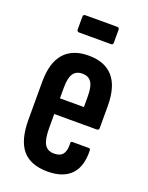

<svg xmlns="http://www.w3.org/2000/svg" viewBox="-127 -712 602 783"><g transform="rotate(20 174.5 -320.0)"><path d="M178 6Q104 6 68.5 -36Q33 -78 33 -166V-330Q33 -414 69.5 -455Q106 -496 175 -496Q246 -496 282 -454.5Q318 -413 318 -329V-234Q318 -224 309 -224H124V-163Q124 -115 136.5 -93.5Q149 -72 178 -72Q204 -72 215.5 -86.5Q227 -101 226 -131Q224 -142 233 -142H303Q311 -142 311 -133Q313 -64 279 -29Q245 6 178 6ZM124 -292H228V-339Q228 -381 215.5 -399.5Q203 -418 176 -418Q149 -418 136.5 -399Q124 -380 124 -339ZM106 -571Q96 -571 96 -581V-636Q96 -646 106 -646H244Q253 -646 253 -636V-581Q253 -571 244 -571Z"/></g></svg>

Font: Sofia Sans Extra Condensed SemiBold
Style: Regular
Weight: 600
Designer: Botio Nikoltchev, Ani Petrova
Foundry: lettersoup
Version: Version 4.101